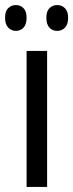

<svg xmlns="http://www.w3.org/2000/svg" viewBox="-40 -738 289 758"><path d="M146 0H65V-537H146ZM-20 -668Q-20 -694 -7.5 -706Q5 -718 23 -718Q41 -718 53 -705.5Q65 -693 65 -668Q65 -642 53 -629Q41 -616 23 -616Q5 -616 -7.5 -629Q-20 -642 -20 -668ZM143 -668Q143 -694 155.5 -706Q168 -718 186 -718Q204 -718 216.5 -705.5Q229 -693 229 -668Q229 -642 216.5 -629Q204 -616 186 -616Q167 -616 155 -629Q143 -642 143 -668Z"/></svg>

Font: Noto Sans Hebrew ExtraCondensed
Style: Regular
Weight: 400
Width: 2
Designer: Monotype Design Team
Foundry: Monotype Imaging Inc.
Version: Version 2.004; ttfautohint (v1.8.4.7-5d5b)